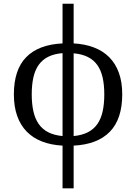

<svg xmlns="http://www.w3.org/2000/svg" viewBox="-20 -780 737 1040"><path d="M642.1 -269Q642.1 -135.3 575 -66.4Q507.8 2.4 378.9 8.8V240.2H318.8V8.8Q256.8 5.4 208 -13.4Q159.2 -32.2 125.2 -66.7Q91.3 -101.1 73.2 -151.6Q55.2 -202.1 55.2 -269Q55.2 -401.9 121.8 -470.2Q188.5 -538.6 318.8 -544.9V-759.8H378.9V-544.9Q439.9 -541.5 488.8 -522.9Q537.6 -504.4 571.8 -470Q606 -435.5 624 -385.5Q642.1 -335.4 642.1 -269ZM151.9 -269Q151.9 -217.3 160.9 -177Q169.9 -136.7 189.7 -108.4Q209.5 -80.1 241.2 -63.7Q272.9 -47.4 318.8 -43V-492.2Q272.9 -488.3 241.2 -472.4Q209.5 -456.5 189.7 -428.7Q169.9 -400.9 160.9 -360.8Q151.9 -320.8 151.9 -269ZM544.9 -269Q544.9 -320.3 535.9 -360.1Q526.9 -399.9 507.1 -427.7Q487.3 -455.6 455.6 -471.4Q423.8 -487.3 378.9 -491.2V-43Q424.3 -47.4 456.1 -63.7Q487.8 -80.1 507.6 -108.4Q527.3 -136.7 536.1 -177Q544.9 -217.3 544.9 -269Z"/></svg>

Font: Droid Serif
Style: Regular
Weight: 400
Designer: Monotype Design team
Foundry: Monotype Imaging Inc.
Version: Version 1.03